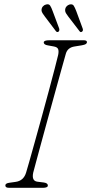

<svg xmlns="http://www.w3.org/2000/svg" viewBox="-20 -891 432 911"><path d="M137.5 -71.5Q129.5 -33 156.5 -29L188.5 -25Q207.5 -22 207 -10.5Q207 -5 200.5 -2.5Q194 0 186.5 0H22Q5.5 0 5.5 -10.5Q4.5 -21.5 25.5 -24L54 -28Q91.5 -33 103.5 -71Q107 -82 118.2 -121.5Q129.5 -161 145.2 -217.8Q161 -274.5 178.5 -338Q196 -401.5 212 -461.2Q228 -521 239.8 -566.2Q251.5 -611.5 256 -630.5Q259.5 -647.5 256 -657.5Q252.5 -667.5 235.5 -670.5L208 -675.5Q187.5 -678.5 187.5 -690Q188 -700 214.5 -700H376.5Q392.5 -700 392.5 -691.5Q392.5 -685.5 387.2 -682Q382 -678.5 368 -676L334 -670.5Q301 -665.5 292.5 -636.5Q286.5 -615.5 273.5 -568.8Q260.5 -522 243.8 -461.5Q227 -401 209.5 -337Q192 -273 176.5 -216.2Q161 -159.5 150.5 -120.2Q140 -81 137.5 -71.5ZM230 -838 260.5 -756.5Q263.5 -746 258 -741Q250.5 -736 245 -743.5L192.5 -813Q187.5 -820 182.5 -827.2Q177.5 -834.5 177 -842Q177 -853 183.2 -860.2Q189.5 -867.5 198 -869.5Q212 -873.5 218 -864.2Q224 -855 230 -838ZM342 -838 372 -756.5Q376 -746 369.5 -741Q362.5 -735.5 357 -743.5L304 -812.5Q299 -819.5 294 -826.8Q289 -834 289 -842Q289 -852.5 295 -859.8Q301 -867 309.5 -869.5Q324 -873 329.8 -864Q335.5 -855 342 -838Z"/></svg>

Font: Fraunces 72pt SuperSoft Thin
Style: Italic
Weight: 100
Italic angle: -16°
Version: Version 1.000;[b76b70a41]